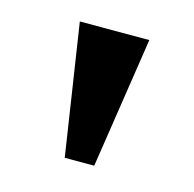

<svg xmlns="http://www.w3.org/2000/svg" viewBox="-54 -769 375 371"><g transform="rotate(15 133.5 -583.0)"><path d="M104 -452 64 -714H203L163 -452Z"/></g></svg>

Font: Noto Naskh Arabic SemiBold
Style: Regular
Weight: 600
Designer: Monotype Design Team, David Williams, Mohamad Dakak and Nizar Qandah
Foundry: Monotype Imaging Inc.
Version: Version 2.016